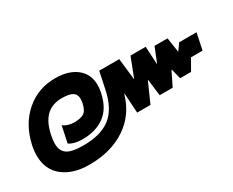

<svg xmlns="http://www.w3.org/2000/svg" viewBox="-79 -771 1291 1063"><g transform="rotate(-30 566.5 -240.0)"><path d="M18 -175Q18 -206 25 -238Q51 -356 130.5 -425.5Q210 -495 320 -495Q405 -495 455.5 -455Q506 -415 506 -344Q506 -326 501 -299Q482 -208 425.5 -167Q369 -126 285 -126Q231 -126 200 -147L222 -252Q233 -242 252 -236Q271 -230 292 -230Q331 -230 352.5 -243Q374 -256 383 -299Q386 -314 386 -326Q386 -354 366 -367.5Q346 -381 297 -381Q236 -381 198.5 -346Q161 -311 145 -238Q138 -207 138 -181Q138 -135 168 -114.5Q198 -94 270 -94Q383 -94 445 -142Q507 -190 530 -300L553 -409H681L696 -274H698L745 -395H842L848 -283H850L887 -375H970L984 -283H986L1015 -324H1126L1104 -219H1030L990 -149H920L904 -213H902L858 -124H775L762 -229H760L704 -103H619L611 -229H609Q576 -112 480.5 -48.5Q385 15 247 15Q144 15 81 -34.5Q18 -84 18 -175Z"/></g></svg>

Font: Prompt Bold
Style: Bold Italic
Weight: 700
Italic angle: -12°
Designer: Katatrad Team
Foundry: CadsonDemak
Version: Version 1.000